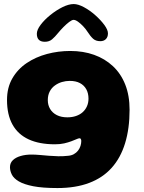

<svg xmlns="http://www.w3.org/2000/svg" viewBox="-20 -724 728 972"><path d="M271 228Q195.5 228 148.2 218.8Q101 209.5 75.2 194.2Q49.5 179 40 160Q30.5 141 30.5 122.5Q30.5 101 45 87Q59.5 73 84.2 65.8Q109 58.5 139 58.5Q158.5 58.5 181 60.5Q203.5 62.5 227.2 64.5Q251 66.5 274.8 67Q298.5 67.5 321 65Q340 64 353.2 56.8Q366.5 49.5 375 38.5Q383.5 27.5 387.5 14.8Q391.5 2 391.5 -11Q391.5 -14.5 390.5 -17.2Q389.5 -20 387.8 -22Q386 -24 383 -24Q377 -24 366.8 -19.2Q356.5 -14.5 341 -8.8Q325.5 -3 305 1.8Q284.5 6.5 258 6.5Q179 6.5 125 -18.5Q71 -43.5 43.2 -93.5Q15.5 -143.5 15.5 -218Q15.5 -280.5 42.5 -327.2Q69.5 -374 115.2 -404.8Q161 -435.5 218 -450.8Q275 -466 335.5 -466Q401.5 -466 456.2 -446.5Q511 -427 551.5 -389.2Q592 -351.5 614 -296Q636 -240.5 636 -168.5Q636 -73 613.2 1.2Q590.5 75.5 545 126Q499.5 176.5 431 202.2Q362.5 228 271 228ZM321 -130Q345 -130 364.8 -136.8Q384.5 -143.5 398.5 -156Q412.5 -168.5 420.2 -186Q428 -203.5 428 -224.5Q428 -252 416.8 -272.2Q405.5 -292.5 384.5 -303.5Q363.5 -314.5 333 -314.5Q313 -314.5 293.5 -308.8Q274 -303 257.8 -291.2Q241.5 -279.5 231.8 -261Q222 -242.5 222 -217Q222 -192 233.8 -172.2Q245.5 -152.5 267.8 -141.2Q290 -130 321 -130ZM207 -512.5Q166.5 -512.5 166.5 -553Q166.5 -573 185.8 -598.5Q205 -624 234.8 -648Q264.5 -672 296.2 -687.8Q328 -703.5 353 -703.5Q375.5 -703.5 405.2 -687.5Q435 -671.5 462.5 -647Q490 -622.5 508.2 -597.8Q526.5 -573 526.5 -555Q526.5 -536.5 516 -526Q505.5 -515.5 488 -515.5Q465 -515.5 451.2 -528Q437.5 -540.5 423.5 -562.5Q415 -576 401.8 -590.2Q388.5 -604.5 375.2 -614Q362 -623.5 352.5 -623.5Q344.5 -623.5 330.2 -612.8Q316 -602 301 -586.8Q286 -571.5 274.5 -557.5Q258 -537 243.5 -524.8Q229 -512.5 207 -512.5Z"/></svg>

Font: Gluten Thin
Style: Bold
Weight: 700
Version: Version 1.300